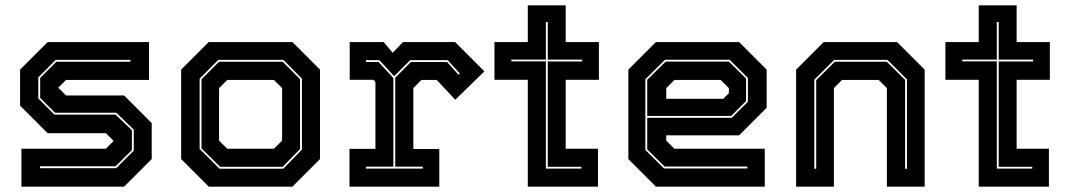

<svg xmlns="http://www.w3.org/2000/svg" viewBox="-20 -697 3996 717"><path d="M60 0V-141.5H375L405.5 -172V-169.5L376 -199.5H158L55 -302.5V-437L158 -540H536.5V-398.5H226.5L196 -368V-371L226.5 -340.5H443.5L546.5 -237.5V-103L443.5 0ZM129.5 -69H414L479.5 -134.5V-213L414 -276H185.5L130 -331.5V-406L190.5 -466.5H467V-473.5H188L123 -408V-329.5L183 -269H411.5L472.5 -211V-136.5L411.5 -76H129.5Z M759.5 0 656.5 -103V-437L759.5 -540H1072L1175 -437V-103L1072 0ZM799.5 -67H1038L1107.5 -138.5V-403.5L1038 -473.5H795.5L725.5 -403V-141ZM802 -74 732.5 -143V-401L798 -466.5H1035.5L1100.5 -401.5V-140.5L1035.5 -74ZM828.5 -141.5H1003L1033.5 -172V-368L1003 -398.5H828.5L798 -368V-172Z M1285 0V-141H1382V-391.5L1374.5 -399H1286V-540H1412.5L1446.5 -500L1485 -540H1679.5L1789 -430.5L1680 -324.5L1611 -398.5H1554L1523.5 -368V-140.5H1620.5V0ZM1346.5 -67.5H1559V-74.5H1456V-407L1514.5 -465.5H1649.5L1692 -418L1697 -422.5L1652 -472.5H1512L1452 -412.5L1396.5 -472.5H1346.5V-465.5H1393.5L1449 -405.5V-74.5H1346.5Z M1951 0V-399H1826.5V-540H1951V-677H2092.5V-540H2216.5V-399H2092.5V-141.5H2213V0ZM2018.5 -67.5H2151V-74H2025.5V-467.5H2154V-474.5H2025.5V-614.5H2018.5V-474.5H1889.5V-468H2018.5Z M2740 -540 2843 -437V-294.5L2740 -191.5H2468V-172L2498.5 -141.5H2836V0H2429.5L2326.5 -103V-437L2429.5 -540ZM2702 -467 2766 -404V-319.5L2710.5 -264H2397V-399L2466 -467ZM2704.5 -474H2463.5L2390 -401V-137L2459.5 -68H2771V-75H2462L2397 -139V-257H2712.5L2773 -317V-406ZM2671 -398.5H2498.5L2468 -368V-328H2681L2702 -349V-368Z M2953 0V-437L3056 -540H3330L3433 -437V0H3292V-368L3261.5 -398.5H3124.5L3094 -368V0ZM3021 -67H3028V-397.5L3097.5 -466.5H3291.5L3360 -398.5V-67H3367V-400.5L3294 -473.5H3095L3021 -399.5Z M3635 0V-399H3510.5V-540H3635V-677H3776.5V-540H3900.5V-399H3776.5V-141.5H3897V0ZM3702.5 -67.5H3835V-74H3709.5V-467.5H3838V-474.5H3709.5V-614.5H3702.5V-474.5H3573.5V-468H3702.5Z"/></svg>

Font: Tourney Thin ExtraBold
Style: Regular
Weight: 800
Version: Version 1.015